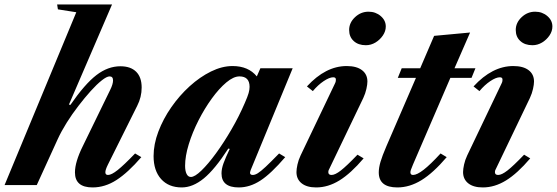

<svg xmlns="http://www.w3.org/2000/svg" viewBox="-54 -831 2500 862"><path d="M361.5 10.5Q282.5 10.5 282.5 -57Q282.5 -104 318 -175.5L440.5 -427Q453.5 -453 453.5 -470Q453.5 -488 438 -488Q425.5 -488 403 -470.2Q380.5 -452.5 353.2 -422.2Q326 -392 297.8 -355.2Q269.5 -318.5 245.2 -279.8Q221 -241 205 -206L111 0H-33.5L288.5 -776L206 -789L202.5 -811H449L255.5 -361.5L262 -360Q327 -454 378.8 -493.8Q430.5 -533.5 486.5 -533.5Q532.5 -533.5 557.2 -509Q582 -484.5 582 -438Q582 -395 562 -356L430.5 -92Q419 -69 419 -57.5Q419 -45.5 431 -45.5Q446.5 -45.5 474.2 -67.5Q502 -89.5 552.5 -142L580.5 -125.5Q520.5 -56 469 -22.8Q417.5 10.5 361.5 10.5Z M762 10.5Q703 10.5 669.2 -27.2Q635.5 -65 635.5 -130Q635.5 -183.5 657 -240.2Q678.5 -297 715 -349.5Q751.5 -402 797.5 -443.8Q843.5 -485.5 893.2 -510Q943 -534.5 990 -534.5Q1061 -534.5 1099 -488L1115 -524.5H1260L1071.5 -67.5Q1062.5 -45.5 1081 -45.5Q1091 -45.5 1103.8 -53.5Q1116.5 -61.5 1138.8 -82.2Q1161 -103 1199 -142L1226.5 -125.5Q1163 -51.5 1115.5 -20.5Q1068 10.5 1018 10.5Q940.5 10.5 940.5 -52.5Q940.5 -73 949.5 -98Q958.5 -123 977.5 -162.5L971 -164Q910.5 -70.5 861 -30Q811.5 10.5 762 10.5ZM803 -36.5Q820.5 -36.5 850.5 -65.5Q880.5 -94.5 915.8 -142.8Q951 -191 985.2 -250Q1019.5 -309 1045 -368.5Q1058 -398 1062.2 -413.2Q1066.5 -428.5 1066.5 -441Q1066.5 -488 1021 -488Q994.5 -488 962 -460.8Q929.5 -433.5 897 -388.8Q864.5 -344 837.2 -290.5Q810 -237 793.5 -183.5Q777 -130 777 -86.5Q777 -63.5 783.8 -50Q790.5 -36.5 803 -36.5Z M1588.5 -628Q1554.5 -628 1534 -646.8Q1513.5 -665.5 1513.5 -696.5Q1513.5 -729 1539.8 -753.8Q1566 -778.5 1600.5 -778.5Q1632.5 -778.5 1655.2 -759Q1678 -739.5 1678 -712Q1678 -691 1665 -671.8Q1652 -652.5 1631.8 -640.2Q1611.5 -628 1588.5 -628ZM1365.5 10.5Q1323.5 10.5 1300.2 -8Q1277 -26.5 1277 -58.5Q1277 -72 1281.5 -92.5Q1286 -113 1295.5 -133L1449.5 -455.5Q1453 -462.5 1453.5 -466.8Q1454 -471 1454 -474Q1454 -484 1442 -484Q1425 -484 1399.2 -466.8Q1373.5 -449.5 1350.5 -422L1324 -443Q1408 -534.5 1502.5 -534.5Q1547 -534.5 1571.2 -516Q1595.5 -497.5 1595.5 -465Q1595.5 -452 1591 -431.8Q1586.5 -411.5 1577 -391L1424.5 -73Q1421 -66.5 1420.5 -63.5Q1420 -60.5 1420 -58Q1420 -45.5 1434.5 -45.5Q1450.5 -45.5 1476.2 -65.5Q1502 -85.5 1551 -136.5L1578.5 -120Q1521 -52.5 1470 -21Q1419 10.5 1365.5 10.5Z M1730 10.5Q1646.5 10.5 1646.5 -57Q1646.5 -77.5 1654.2 -104.2Q1662 -131 1681 -175L1813.5 -481.5H1732L1749.5 -524.5H1832.5L1895 -670L2056.5 -685L1986.5 -524.5H2080.5L2063 -481.5H1968L1800 -92Q1793.5 -76.5 1791 -69.2Q1788.5 -62 1788.5 -57.5Q1788.5 -45.5 1800.5 -45.5Q1818 -45.5 1848 -68.8Q1878 -92 1924 -142L1951.5 -125.5Q1891 -54.5 1838 -22Q1785 10.5 1730 10.5Z M2336.5 -628Q2302.5 -628 2282 -646.8Q2261.5 -665.5 2261.5 -696.5Q2261.5 -729 2287.8 -753.8Q2314 -778.5 2348.5 -778.5Q2380.5 -778.5 2403.2 -759Q2426 -739.5 2426 -712Q2426 -691 2413 -671.8Q2400 -652.5 2379.8 -640.2Q2359.5 -628 2336.5 -628ZM2113.5 10.5Q2071.5 10.5 2048.2 -8Q2025 -26.5 2025 -58.5Q2025 -72 2029.5 -92.5Q2034 -113 2043.5 -133L2197.5 -455.5Q2201 -462.5 2201.5 -466.8Q2202 -471 2202 -474Q2202 -484 2190 -484Q2173 -484 2147.2 -466.8Q2121.5 -449.5 2098.5 -422L2072 -443Q2156 -534.5 2250.5 -534.5Q2295 -534.5 2319.2 -516Q2343.5 -497.5 2343.5 -465Q2343.5 -452 2339 -431.8Q2334.5 -411.5 2325 -391L2172.5 -73Q2169 -66.5 2168.5 -63.5Q2168 -60.5 2168 -58Q2168 -45.5 2182.5 -45.5Q2198.5 -45.5 2224.2 -65.5Q2250 -85.5 2299 -136.5L2326.5 -120Q2269 -52.5 2218 -21Q2167 10.5 2113.5 10.5Z"/></svg>

Font: Libre Caslon Text Bold
Style: Italic
Weight: 700
Italic angle: -22.583°
Designer: Pablo Impallari, Rodrigo Fuenzalida, Katja Schimmel
Foundry: Pablo Impallari, Rodrigo Fuenzalida
Version: Version 2.000